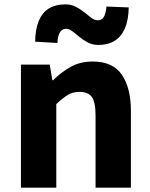

<svg xmlns="http://www.w3.org/2000/svg" viewBox="-20 -860 689 880"><path d="M76 0V-564H208L220 -492H223Q259 -528 303 -553Q347 -578 405 -578Q497 -578 538.5 -517.5Q580 -457 580 -351V0H418V-330Q418 -393 400.5 -416Q383 -439 345 -439Q313 -439 290 -424.5Q267 -410 238 -383V0ZM431 -654Q404 -654 383 -665Q362 -676 344.5 -690.5Q327 -705 312 -716.5Q297 -728 283 -728Q265 -728 255 -712.5Q245 -697 243 -663L141 -669Q142 -727 158 -765Q174 -803 204.5 -821.5Q235 -840 279 -840Q306 -840 327.5 -829Q349 -818 366.5 -803.5Q384 -789 399 -778Q414 -767 428 -767Q446 -767 455.5 -782Q465 -797 468 -830L570 -826Q569 -768 552.5 -730Q536 -692 505.5 -673Q475 -654 431 -654Z"/></svg>

Font: Noto Sans JP Thin ExtraBold
Style: Regular
Weight: 800
Version: Version 2.004-H2;hotconv 1.0.118;makeotfexe 2.5.65603